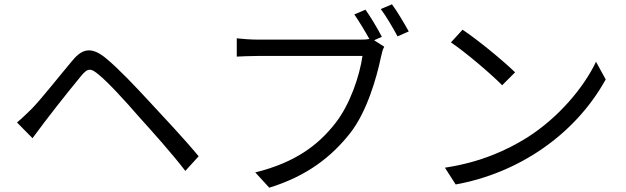

<svg xmlns="http://www.w3.org/2000/svg" viewBox="-20 -839 2908 892"><path d="M59 -270 131 -197C203 -295 278 -390 355 -484C372 -505 384 -515 397 -515C409 -515 421 -507 440 -491C482 -457 561 -371 626 -296C688 -227 775 -131 841 -45L903 -113C835 -195 737 -299 673 -368C612 -434 533 -518 475 -566C443 -593 417 -605 393 -605C366 -605 342 -589 315 -556C255 -485 172 -379 127 -333C101 -308 84 -291 59 -270Z M1754 -668C1735 -705 1701 -762 1678 -794L1626 -772C1647 -742 1676 -694 1696 -658C1681 -655 1667 -655 1655 -655H1176C1144 -655 1106 -658 1080 -661V-576C1104 -577 1138 -579 1175 -579H1664C1651 -488 1607 -355 1539 -268C1459 -165 1352 -84 1166 -38L1231 33C1406 -21 1520 -110 1608 -222C1684 -320 1729 -474 1750 -575C1754 -594 1758 -609 1765 -622L1718 -652ZM1749 -797C1774 -764 1806 -709 1827 -670L1879 -693C1859 -729 1825 -787 1801 -819Z M2129 -701 2075 -642C2145 -595 2265 -492 2313 -443L2373 -503C2319 -556 2197 -656 2129 -701ZM2047 -60 2097 18C2386 -34 2651 -211 2794 -470L2749 -552C2693 -434 2576 -293 2429 -200C2338 -143 2214 -85 2047 -60Z"/></svg>

Font: Kinto Sans
Style: Regular
Weight: 400
Designer: Authors: Ryoko NISHIZUKA  (kana & ideographs); Paul D. Hunt (Latin, Greek & Cyrillic); Wenlong ZHANG  (bopomofo); Sandol
Foundry: Adobe Systems Incorporated, ookami Inc.
Version: Version 0.001